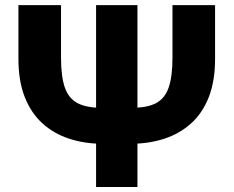

<svg xmlns="http://www.w3.org/2000/svg" viewBox="-20 -748 934 768"><path d="M669.9 -727.5H840.3V-512.7Q840.3 -423.8 815.2 -359.6Q790 -295.4 744.1 -254.2Q698.2 -212.9 636.5 -192.9Q574.7 -172.9 502.4 -172.9H391.6Q319.3 -172.9 257.6 -192.9Q195.8 -212.9 150.1 -254.2Q104.5 -295.4 79.1 -359.6Q53.7 -423.8 53.7 -512.7V-727.5H224.1V-517.1Q224.1 -442.9 239 -398.9Q253.9 -355 289.3 -335.9Q324.7 -316.9 385.7 -316.9H508.3Q569.8 -316.9 605 -335.9Q640.1 -355 655 -398.9Q669.9 -442.9 669.9 -517.1ZM364.3 -727.5H529.8V0H364.3Z"/></svg>

Font: Inter 20pt ExtraBold
Style: Regular
Weight: 800
Version: Version 4.001;git-66647c0bb